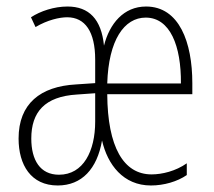

<svg xmlns="http://www.w3.org/2000/svg" viewBox="-20 -559 656 589"><path d="M428 -539C359 -539 316 -486 299 -419C291 -500 253 -539 187 -539C146 -539 104 -525 75 -506L89 -476C126 -498 163 -506 186 -506C241 -506 272 -462 272 -376V-304L213 -300C104 -294 37 -241 37 -134C37 -53 75 10 157 10C231 10 278 -41 293 -128C310 -54 358 10 443 10C483 10 524 -2 553 -22V-58C519 -34 477 -24 445 -24C359 -24 310 -108 309 -270H570V-304C570 -429 530 -539 428 -539ZM427 -505C502 -505 536 -418 535 -303H309C313 -436 361 -505 427 -505ZM216 -269 272 -273V-186C272 -96 236 -23 161 -23C103 -23 76 -68 76 -134C76 -215 117 -263 216 -269Z"/></svg>

Font: Noto Sans Hebrew ExtraCondensed ExtraLight
Style: Regular
Weight: 200
Width: 2
Designer: Monotype Design Team
Foundry: Monotype Imaging Inc.
Version: Version 2.004